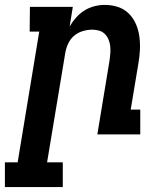

<svg xmlns="http://www.w3.org/2000/svg" viewBox="-60 -548 680 783"><path d="M196 215H-40V114H12L100 -419H61L62 -520H237L224 -440Q235 -459 250 -476Q265 -493 284 -505Q303 -517 324.5 -522.5Q346 -528 367 -528Q396 -528 421.5 -519.5Q447 -511 465.5 -492.5Q484 -474 494.5 -449.5Q505 -425 508.5 -398Q512 -371 510.5 -343Q509 -315 504 -287L473 -101H512V0H337L387 -303Q389 -318 390 -332.5Q391 -347 389.5 -360.5Q388 -374 382.5 -387Q377 -400 367.5 -409.5Q358 -419 344.5 -423Q331 -427 316 -427Q297 -427 277 -421Q257 -415 241.5 -401.5Q226 -388 217.5 -369Q209 -350 206 -331L132 114H196Z"/></svg>

Font: Iosevka HT Extended
Style: Bold Italic
Weight: 700
Width: 7
Italic angle: -9°
Monospace: yes
Designer: Belleve Invis
Foundry: Belleve Invis
Version: Version 32.3.0; ttfautohint (v1.8.4)